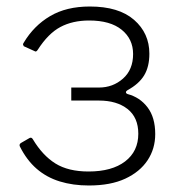

<svg xmlns="http://www.w3.org/2000/svg" viewBox="-20 -560 537 590"><path d="M253 10Q204 10 163.5 -2.5Q123 -15 92.5 -41.5Q62 -68 41 -110Q38 -117 45 -121L71 -136Q77 -139 81 -132Q111 -82 150.5 -57.5Q190 -33 252 -33Q324 -33 364.5 -64Q405 -95 405 -149Q405 -199 372 -225Q339 -251 284 -251H199V-291H284Q327 -291 358 -318.5Q389 -346 389 -394Q389 -440 354 -468.5Q319 -497 254 -497Q203 -497 165.5 -477Q128 -457 96 -407Q91 -399 86 -403L53 -418Q52 -420 51 -422.5Q50 -425 53 -429Q84 -481 134 -510.5Q184 -540 256 -540Q345 -540 392 -499Q439 -458 439 -395Q439 -355 423 -328.5Q407 -302 372 -283Q367 -280 367 -276.5Q367 -273 372 -271Q410 -261 433.5 -230Q457 -199 457 -148Q457 -103 433.5 -67.5Q410 -32 365 -11Q320 10 253 10Z"/></svg>

Font: Libre Franklin ExtraLight
Style: Regular
Weight: 250
Designer: Pablo Impallari, Rodrigo Fuenzalida, Nhung Nguyen
Foundry: Impallari Type
Version: Version 3.000